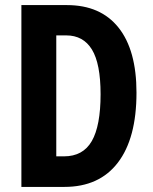

<svg xmlns="http://www.w3.org/2000/svg" viewBox="-20 -734 599 754"><path d="M516 -370Q516 -191 443 -95.5Q370 0 233 0H64V-714H243Q375 -714 445.5 -625.5Q516 -537 516 -370ZM375 -364Q375 -484 341 -539.5Q307 -595 240 -595H201V-120H231Q306 -120 340.5 -180Q375 -240 375 -364Z"/></svg>

Font: Noto Sans Lao UI ExtCond
Style: Bold
Weight: 700
Width: 2
Designer: Monotype Design Team
Foundry: Monotype Imaging Inc.
Version: Version 2.000; ttfautohint (v1.8.4.7-5d5b)